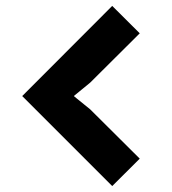

<svg xmlns="http://www.w3.org/2000/svg" viewBox="-20 -730 583 650"><path d="M285.2 -359.9 453.1 -192.9 359.9 -100.1 55.2 -404.8 359.9 -710 453.1 -617.2 285.2 -450.2 231 -405.8V-403.8Z"/></svg>

Font: Sinkin Sans 600 SemiBold
Style: Regular
Weight: 600
Designer: Keith Bates
Foundry: K-Type
Version: Sinkin Sans (version 1.0)  by Keith Bates   •   © 2014   www